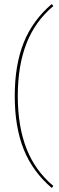

<svg xmlns="http://www.w3.org/2000/svg" viewBox="-20 -760 293 950"><path d="M244 -730Q154 -655 111 -545Q68 -435 68 -285Q68 -135 111 -25Q154 85 244 160L236 170Q142 90 97.5 -20.5Q53 -131 53 -285Q53 -439 97.5 -549.5Q142 -660 236 -740Z"/></svg>

Font: Work Sans Thin
Style: Regular
Weight: 260
Designer: Wei Huang
Foundry: Wei Huang
Version: Version 1.500